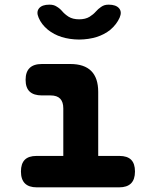

<svg xmlns="http://www.w3.org/2000/svg" viewBox="-20 -805 640 825"><path d="M493 -135Q527 -135 543.5 -118.5Q560 -102 560 -68Q560 -34 543 -17Q526 0 492 0H138Q104 0 87 -17Q70 -34 70 -68Q70 -102 86.5 -118.5Q103 -135 137 -135H252V-339Q252 -367 238.5 -381Q225 -395 197 -395H160Q125 -395 107.5 -411.5Q90 -428 90 -462Q90 -496 107.5 -513Q125 -530 160 -530H282Q342 -530 372 -500Q402 -470 402 -410V-135ZM146 -729Q135 -754 148 -769.5Q161 -785 192 -785Q202 -785 209.5 -783Q217 -781 223 -777Q237 -769 247.5 -756.5Q258 -744 275 -733Q293 -722 320 -722Q347 -722 365 -733Q381 -743 391.5 -755Q402 -767 414 -775Q421 -780 428.5 -782.5Q436 -785 447 -785Q478 -785 491.5 -769.5Q505 -754 494 -729Q481 -700 454 -677Q403 -636 320 -635Q237 -636 186 -677Q158 -700 146 -729Z"/></svg>

Font: Maple Mono NL ExtraBold
Style: Regular
Weight: 800
Monospace: yes
Designer: subframe7536
Version: Version 7.000